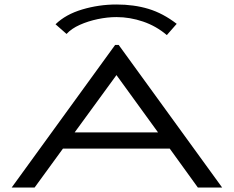

<svg xmlns="http://www.w3.org/2000/svg" viewBox="-20 -834 1040 854"><path d="M860 0 735 -173H260L134 0H32L492 -634H508L968 0ZM498 -500 312 -245H683ZM276 -683 227 -726Q272 -770 346 -792Q420 -814 498 -814Q576 -814 640.5 -794.5Q705 -775 766 -728L722 -678Q675 -718 616.5 -738Q558 -758 498 -758Q458 -758 415 -749Q372 -740 335 -723.5Q298 -707 276 -683Z"/></svg>

Font: Inconsolata UltraExpanded
Style: Regular
Weight: 400
Width: 9
Monospace: yes
Designer: Raph Levien, Cyreal, Brenton Simpson
Foundry: Raph Levien, Cyreal, Google
Version: Version 3.000; ttfautohint (v1.8.2.53-6de2)